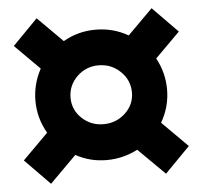

<svg xmlns="http://www.w3.org/2000/svg" viewBox="-49 -696 799 757"><g transform="rotate(-5 350.5 -317.5)"><path d="M576 -192 677 -91 578 10 473 -94Q415 -64 350 -64Q284 -64 228 -95L123 10L24 -91L125 -192Q90 -252 90 -321Q90 -387 122 -446L24 -544L123 -645L222 -546Q281 -580 350 -580Q420 -580 479 -546L578 -645L677 -544L579 -446Q611 -387 611 -321Q611 -252 576 -192ZM472 -321Q472 -370 436 -404.5Q400 -439 350 -439Q300 -439 264.5 -404.5Q229 -370 229 -321Q229 -273 264.5 -239.5Q300 -206 350 -206Q400 -206 436 -239.5Q472 -273 472 -321Z"/></g></svg>

Font: Montserrat arm2
Style: Bold
Weight: 700
Designer: Julieta Ulanovsky
Foundry: Julieta Ulanovsky
Version: Version 6.000